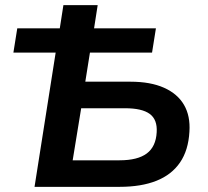

<svg xmlns="http://www.w3.org/2000/svg" viewBox="-20 -725 806 745"><path d="M114 0 196 -521H32L47 -615H212L226 -705H359L345 -615H585L570 -521H329L311 -408H486Q564 -408 616.5 -384.5Q669 -361 694 -318Q719 -275 715 -214Q711 -142 678.5 -94.5Q646 -47 587 -23.5Q528 0 444 0ZM262 -103H444Q514 -103 549.5 -129.5Q585 -156 588 -212Q591 -261 561 -283Q531 -305 465 -305H295Z"/></svg>

Font: Nunito Sans 10pt
Style: Bold Italic
Weight: 700
Italic angle: -9°
Designer: Vernon Adams
Foundry: Vernon Adams
Version: Version 3.101;gftools[0.9.27]